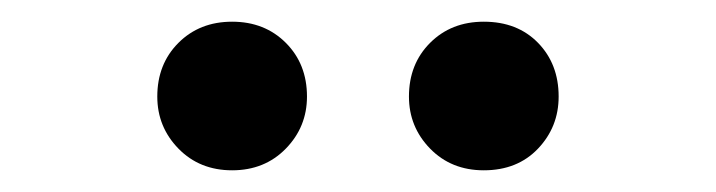

<svg xmlns="http://www.w3.org/2000/svg" viewBox="-20 -810 660 177"><path d="M194 -653Q164 -653 144.5 -673Q125 -693 125 -721Q125 -751 144.5 -770.5Q164 -790 194 -790Q224 -790 243.5 -770.5Q263 -751 263 -721Q263 -693 243.5 -673Q224 -653 194 -653ZM426 -653Q396 -653 376.5 -673Q357 -693 357 -721Q357 -751 376.5 -770.5Q396 -790 426 -790Q457 -790 476 -770.5Q495 -751 495 -721Q495 -693 476 -673Q457 -653 426 -653Z"/></svg>

Font: Noto Sans JP SemiBold
Style: Regular
Weight: 600
Designer: Ryoko NISHIZUKA  (kana, bopomofo & ideographs); Paul D. Hunt (Latin, Greek & Cyrillic); Sandoll Communications , Soo-you
Foundry: Adobe
Version: Version 2.004-H2;hotconv 1.0.118;makeotfexe 2.5.65603